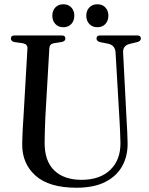

<svg xmlns="http://www.w3.org/2000/svg" viewBox="-20 -866 699 899"><path d="M540 -296.5 521 -621Q519 -653 488 -661L448 -669Q432 -673 432 -685.5Q432 -700 448 -700H623.5Q639.5 -700 639.5 -685.5Q639.5 -673.5 622.5 -669L587.5 -660.5Q554 -652 556.5 -619L573 -299Q574.5 -273 575.8 -248Q577 -223 577.5 -196.5Q578.5 -136.5 552.8 -89.2Q527 -42 473.8 -14.5Q420.5 13 338 13Q210 13 146.5 -43.5Q83 -100 84 -191.5Q84 -206.5 85 -229.2Q86 -252 87.2 -276.2Q88.5 -300.5 90 -319L108.5 -639.5Q109.5 -659 87 -663.5L48 -669Q31 -672.5 31 -685.5Q31 -700 47.5 -700H269.5Q286 -700 286 -685.5Q286 -673 269.5 -669.5L231.5 -663.5Q212 -660 211 -639.5L192.5 -320.5Q190.5 -284 190 -253.8Q189.5 -223.5 189 -200.5Q188 -112.5 233.8 -68.2Q279.5 -24 362 -24Q448 -24 496.5 -70.8Q545 -117.5 544 -198Q543.5 -229 542.2 -252.2Q541 -275.5 540 -296.5ZM276.5 -738.5Q253 -738.5 239 -753.8Q225 -769 225 -792.5Q225 -816 239 -831Q253 -846 276.5 -846Q300 -846 314 -831Q328 -816 328 -792.5Q328 -769 314 -753.8Q300 -738.5 276.5 -738.5ZM436 -738.5Q412.5 -738.5 398.2 -753.8Q384 -769 384 -792.5Q384 -816 398.2 -831Q412.5 -846 436 -846Q459.5 -846 473.5 -831Q487.5 -816 487.5 -792.5Q487.5 -769 473.5 -753.8Q459.5 -738.5 436 -738.5Z"/></svg>

Font: Fraunces 144pt Soft
Style: Regular
Weight: 400
Version: Version 1.000;[0bf87f6ff]